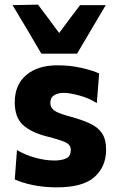

<svg xmlns="http://www.w3.org/2000/svg" viewBox="-20 -793 506 826"><path d="M224.5 13Q169 13 122 3.2Q75 -6.5 43.5 -21L53 -147.5Q86 -127.5 129.8 -115Q173.5 -102.5 214.5 -102.5Q244 -102.5 264.2 -111.2Q284.5 -120 284.5 -149Q284.5 -170 261.8 -180.8Q239 -191.5 180 -206.5Q113.5 -223.5 78.5 -255.8Q43.5 -288 43.5 -353Q43.5 -428 92.8 -470Q142 -512 227 -512Q282.5 -512 330.2 -501Q378 -490 406.5 -477L396.5 -349.5Q362 -371.5 320 -382.5Q278 -393.5 254 -393.5Q230 -393.5 213.2 -383.5Q196.5 -373.5 196.5 -350.5Q196.5 -331 212.2 -318.5Q228 -306 280 -292Q334 -277.5 368.5 -261Q403 -244.5 419.8 -218.2Q436.5 -192 436.5 -149Q436.5 -76.5 386.8 -31.8Q337 13 224.5 13ZM158 -562Q126.5 -615 96 -667.5Q65 -719.5 34 -771L143.5 -773Q166 -742.5 189 -712.5Q211.5 -682 234.5 -651Q257 -681.5 279.5 -711.5Q302 -741 324.5 -771H435Q404.5 -719.5 373.5 -667.2Q342.5 -615 311.5 -562Z"/></svg>

Font: Heraclito
Style: Bold
Weight: 700
Designer: Kostas Bartsokas (font) & Cristiano Sobral (main changes)
Foundry: Kostas Bartsokas (font) & Cristiano Sobral (main changes)
Version: Version 1.00;July 8, 2020;FontCreator 13.0.0.2655 64-bit